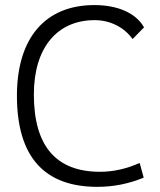

<svg xmlns="http://www.w3.org/2000/svg" viewBox="-20 -723 626 753"><path d="M361.8 9.8C424.3 9.8 484.9 -2 543.5 -26.4L527.8 -84C476.1 -61 425.3 -49.3 372.1 -49.3C199.7 -49.3 112.8 -150.4 112.8 -352.5C112.8 -538.6 206.5 -644 351.1 -644C411.6 -644 466.3 -616.7 500 -569.8L544.9 -615.7C513.7 -671.4 442.4 -703.1 350.1 -703.1C156.7 -703.1 46.4 -573.2 46.4 -347.7C46.4 -109.4 152.3 9.8 361.8 9.8Z"/></svg>

Font: Cascadia Code Light
Style: Regular
Weight: 300
Monospace: yes
Designer: Aaron Bell
Foundry: Saja Typeworks
Version: Version 2404.023